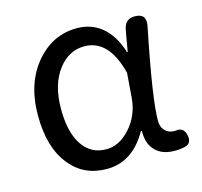

<svg xmlns="http://www.w3.org/2000/svg" viewBox="-88 -653 800 761"><g transform="rotate(-15 312.5 -272.0)"><path d="M261 13Q166 13 110 -58Q51 -131 51 -262Q51 -396 123 -479Q191 -557 289 -557Q345 -557 387 -525Q435 -487 457 -414H460L471 -478L476 -504Q484 -543 523 -543Q573 -543 562 -491Q505 -210 505 -119Q505 -92 521 -77Q535 -63 559 -63Q560 -63 561 -63Q596 -70 604 -33Q610 -1 586 7Q567 13 540 13Q489 13 462 -14Q432 -42 433 -97H429Q367 13 261 13ZM279 -63Q333 -63 377.5 -113Q422 -163 428 -232L432 -283L436 -335Q399 -480 299 -480Q236 -480 193 -425Q146 -365 146 -263Q146 -168 181 -115.5Q216 -63 279 -63Z"/></g></svg>

Font: GenSenRounded JP R
Style: Regular
Weight: 400
Version: Version 1.501;PS 1;hotconv 16.6.51;makeotf.lib2.5.65220